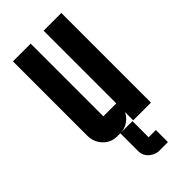

<svg xmlns="http://www.w3.org/2000/svg" viewBox="-231 -611 841 841"><g transform="rotate(-45 190.0 -190.0)"><path d="M214.8 174.8Q191.9 174.8 170.9 156.7Q149.9 138.7 149.9 109.9V0H225.1V100.1H270V174.8ZM230 -555.2H339.8V0H230V-50.8Q224.1 -38.1 213.4 -27.3Q187.5 0 149.9 0H129.9Q92.3 0 66.4 -27.3Q40 -55.2 40 -95.2V-555.2H149.9V-105H230Z"/></g></svg>

Font: Horta
Style: Regular
Weight: 600
Width: 3
Version: Version 0.11